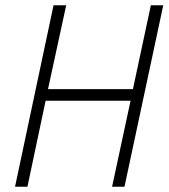

<svg xmlns="http://www.w3.org/2000/svg" viewBox="-20 -708 639 728"><path d="M37 0 183 -688H231L162 -370H484L552 -688H599L452 0H405L475 -326H153L84 0Z"/></svg>

Font: Saira SemiCondensed ExtraLight
Style: Italic
Weight: 250
Width: 4
Italic angle: -12°
Designer: Hector Gatti with collaboration of the Omnibus-Type team
Foundry: Omnibus-Type
Version: Version 1.101